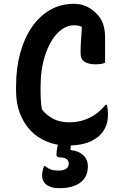

<svg xmlns="http://www.w3.org/2000/svg" viewBox="-20 -740 640 1003"><path d="M333 20Q272 20 222 -1.5Q172 -23 137 -61Q102 -99 83 -151Q64 -203 64 -264V-290Q64 -384 85.5 -462.5Q107 -541 146.5 -598.5Q186 -656 241.5 -688Q297 -720 364 -720Q391 -720 411.5 -714Q432 -708 449.5 -697Q467 -686 482 -671Q500 -654 510 -634.5Q520 -615 524.5 -593Q529 -571 529 -545Q529 -511 529 -477Q529 -443 529 -412Q520 -408 507.5 -406Q495 -404 479 -404Q442 -404 421.5 -417.5Q401 -431 401 -462Q401 -493 402.5 -518Q404 -543 406 -570Q408 -597 407 -630L425 -589Q408 -601 395 -604.5Q382 -608 368 -608Q319 -608 279 -565.5Q239 -523 215.5 -450.5Q192 -378 192 -288V-268Q192 -238 193.5 -214.5Q195 -191 199 -168Q224 -137 258.5 -119Q293 -101 343 -101Q399 -101 447.5 -124.5Q496 -148 532 -193H538Q539 -187 540.5 -181Q542 -175 542.5 -168.5Q543 -162 543.5 -156Q544 -150 544 -144Q544 -105 532.5 -79Q521 -53 505 -37Q487 -19 462.5 -6Q438 7 406 13.5Q374 20 333 20ZM439 130Q439 184 400 213.5Q361 243 292 243Q259 243 238.5 234Q218 225 209 210.5Q200 196 200 178Q200 170 201 161.5Q202 153 204.5 144.5Q207 136 210 128H216Q231 140 245.5 145.5Q260 151 287 151Q311 151 325 142Q339 133 339 114Q339 99 327 90.5Q315 82 290 82Q283 82 279 78.5Q275 75 275 69Q275 62 276 51Q277 40 279.5 28Q282 16 285.5 4.5Q289 -7 294 -14Q296 -18 302.5 -21.5Q309 -25 322 -26.5Q335 -28 358 -27Q357 -22 355.5 -13Q354 -4 352.5 5.5Q351 15 350 23.5Q349 32 348 38V44Q388 47 413.5 69.5Q439 92 439 130Z"/></svg>

Font: Recursive Casual SemiBold
Style: Regular
Weight: 600
Version: Version 1.047